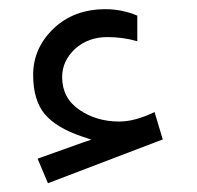

<svg xmlns="http://www.w3.org/2000/svg" viewBox="-20 -409 434 424"><path d="M212.9 -388.7C166.5 -388.7 128.4 -374.5 98.6 -346.2C68.4 -317.4 53.2 -283.2 53.2 -243.7C53.2 -206.1 62 -176.8 79.1 -156.7C96.2 -136.7 123.5 -120.1 161.6 -107.4L181.6 -100.6L161.6 -93.8L63 -58.6L85.9 -4.4L339.4 -101.1L321.3 -161.6C292.5 -147.5 266.1 -140.6 243.2 -140.6C209.5 -140.6 180.2 -149.4 155.3 -166.5C129.9 -183.6 117.2 -208 117.2 -238.8C117.2 -262.7 127 -283.7 146 -301.3C165 -318.4 189 -327.1 217.3 -327.1C239.7 -327.1 261.7 -324.2 283.2 -317.9V-374.5C261.2 -383.8 237.8 -388.7 212.9 -388.7Z"/></svg>

Font: Shabnam FD Light
Style: Regular
Weight: 300
Foundry: DejaVu fonts team - Redesigned by Saber Rastikerdar - Based on Vazir font
Version: Version 5.00;October 20, 2019;FontCreator 12.0.0.2547 64-bit